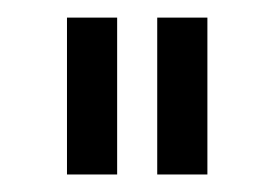

<svg xmlns="http://www.w3.org/2000/svg" viewBox="-20 -524 310 217"><path d="M55.7 -326.8V-504.1H112.4V-326.8ZM157.7 -326.8V-504.1H214.4V-326.8Z"/></svg>

Font: NATS
Style: Regular
Weight: 400
Designer: Purushoth Kumar Guthula
Foundry: Silicon Andhra, USA.
Version: Version 1.0.4; ttfautohint (v1.2.25-373a) -l 7 -r 28 -G 50 -